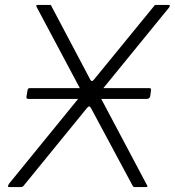

<svg xmlns="http://www.w3.org/2000/svg" viewBox="-20 -762 712 782"><path d="M595 -395 592 -371Q590 -359 576 -359H97Q90 -359 88.5 -362Q87 -365 88 -370L92 -394Q94 -403 100 -403H588Q597 -403 595 -395ZM577 -11Q581 -5 580.5 -2.5Q580 0 574 0H529Q526 0 524 -1Q522 -2 520 -6L351 -321Q347 -328 343.5 -328.5Q340 -329 335 -323L75 -4Q73 -2 70 -1Q67 0 64 0H18Q13 0 12.5 -3Q12 -6 17 -14L307 -370Q312 -376 313.5 -381Q315 -386 311 -392L129 -734Q128 -737 128 -739.5Q128 -742 132 -742H180Q185 -742 187 -741Q189 -740 190 -736L348 -437Q354 -427 362 -437L608 -738Q610 -741 612 -741.5Q614 -742 618 -742H667Q671 -742 671.5 -739Q672 -736 670 -733L387 -386Q384 -382 384 -379.5Q384 -377 385 -373L577 -11Z"/></svg>

Font: Libre Franklin ExtraLight
Style: Italic
Weight: 250
Italic angle: -8°
Designer: Pablo Impallari, Rodrigo Fuenzalida, Nhung Nguyen
Foundry: Impallari Type
Version: Version 3.000